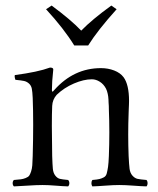

<svg xmlns="http://www.w3.org/2000/svg" viewBox="-20 -663 565 688"><path d="M246.1 -500Q208.5 -561 145 -629.9L165 -643.1Q234.4 -591.8 271 -553.2Q310.1 -593.3 378.9 -643.1L397.9 -629.9Q330.1 -554.7 295.9 -500ZM174.8 -340.8Q244.6 -418.9 341.8 -418.9Q367.2 -418.9 389.2 -410.4Q411.1 -401.9 422.9 -386.2Q442.4 -359.4 442.4 -301.3Q442.4 -295.4 442.1 -288.1Q441.9 -280.8 441.4 -272Q440.9 -263.2 440.9 -257.8Q438 -180.7 440.9 -104Q442.4 -73.2 444.3 -58.1Q446.3 -43 454.6 -33.7Q462.9 -24.4 472.4 -22.2Q481.9 -20 504.9 -18.1Q508.8 -13.7 508.8 -6.6Q508.8 0.5 504.9 4.9Q486.3 4.4 457.3 2.2Q428.2 0 407.2 0Q386.7 0 357.9 2.2Q329.1 4.4 311 4.9Q307.6 0.5 307.6 -6.6Q307.6 -13.7 311 -18.1Q328.6 -19.5 336.4 -21.5Q344.2 -23.4 352.1 -27.6Q359.9 -31.7 362.5 -41.7Q365.2 -51.8 367.2 -65.4Q369.1 -79.1 370.1 -104Q373.5 -189 370.1 -271Q370.1 -273.9 369.9 -283Q369.6 -292 369.1 -295.4L368.7 -306.2Q368.2 -313.5 367.7 -317.4Q367.2 -321.3 366 -326.9Q364.7 -332.5 363.3 -336.9Q361.8 -341.3 359.9 -345.2Q351.6 -361.3 337.6 -370.1Q323.7 -378.9 309.1 -378.9Q280.3 -378.9 244.9 -363.8Q209.5 -348.6 183.1 -323.2Q168 -306.2 167 -283.2Q164.6 -229.5 167 -104Q168 -72.8 169.4 -57.9Q170.9 -43 178.2 -33.7Q185.5 -24.4 194.3 -22.2Q203.1 -20 224.1 -18.1Q228.5 -13.7 228.5 -6.6Q228.5 0.5 224.1 4.9Q205.6 4.4 179 2.2Q152.3 0 132.8 0Q110.4 0 78.4 2.2Q46.4 4.4 29.8 4.9Q25.4 0.5 25.4 -6.6Q25.4 -13.7 29.8 -18.1Q46.4 -19.5 54.7 -20.5Q63 -21.5 72 -25.1Q81.1 -28.8 84.5 -33.4Q87.9 -38.1 91.3 -48.1Q94.7 -58.1 95.7 -70.8Q96.7 -82.5 97.2 -104Q100.6 -225.1 97.2 -312Q96.2 -334 94 -345.2Q91.8 -356.4 84 -363.5Q76.2 -370.6 66.4 -372.8Q56.6 -375 35.2 -377Q31.2 -388.7 33.2 -394Q115.7 -404.8 159.2 -420.9Q170.9 -420.9 170.9 -414.1Q166 -369.6 166 -340.8Q166 -329.1 173.8 -339.8Z"/></svg>

Font: Linux Libertine Display G
Style: Regular
Weight: 400
Designer: Philipp H. Poll
Foundry: Philipp H. Poll
Version: Version 5.0.9